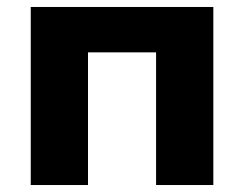

<svg xmlns="http://www.w3.org/2000/svg" viewBox="-20 -530 699 550"><path d="M68.1 0V-510H591.1V0H427.1V-380H232.1V0Z"/></svg>

Font: Geologica-Sharp
Style: Regular
Weight: 100
Designer: Sindre Bremnes, Frode Helland
Foundry: Monokrom Skriftforlag AS
Version: Version 1.010;gftools[0.9.28]